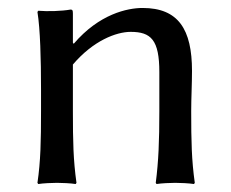

<svg xmlns="http://www.w3.org/2000/svg" viewBox="-20 -459 579 482"><path d="M460 -180C460 -212 462 -249 462 -281C462 -385 428 -439 338 -439C300 -439 229 -424 165 -349L163 -352V-425C163 -433 162 -435 157 -435C135 -431 99 -430 76 -432L74 -429C81 -386 83 -310 83 -235V-180C83 -105 82 -54 74 0L76 3C88 1 111 0 123 0C135 0 158 1 170 3L172 0C164 -57 163 -104 163 -180V-297C214 -357 272 -379 308 -379C359 -379 380 -359 380 -278V-180C380 -105 378 -54 371 0L373 3C385 1 408 0 420 0C432 0 455 1 467 3L469 0C461 -57 460 -104 460 -180Z"/></svg>

Font: Libertinus Sans
Style: Regular
Weight: 400
Designer: Philipp H. Poll, Khaled Hosny
Foundry: Caleb Maclennan
Version: Version 7.050;RELEASE